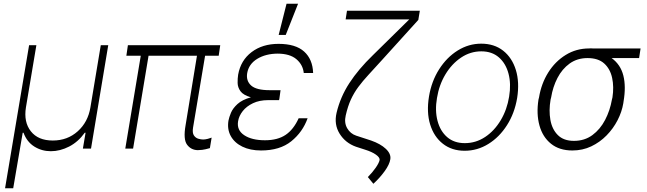

<svg xmlns="http://www.w3.org/2000/svg" viewBox="-20 -784 3413 1013"><path d="M6.7 209.2 133.5 -545.5H171.9L116.8 -217.3Q104.4 -139.9 142.8 -91.3Q181.1 -42.6 258.5 -42.6Q335.9 -42.6 390.1 -91.3Q444.2 -139.9 457 -217.3L511.7 -545.5H551.1L460.2 0H417.3L431.5 -83.8H427.2Q392.8 -35.5 344.8 -10.8Q296.9 13.8 248.2 13.8Q200.3 13.8 161 -10.8Q121.8 -35.5 104 -83.8H99.8L49.7 209.2Z M1142 -545.5 1133.9 -490.1H1062.1L998.6 -111.2Q994 -83.1 1003 -69.6Q1012.1 -56.1 1026.5 -52Q1040.8 -47.9 1051.5 -47.9Q1062.9 -47.9 1076.3 -51.5Q1089.8 -55 1096.6 -57.9L1087.4 -2.5Q1081 -0.7 1064.8 3.4Q1048.7 7.5 1023.4 8.2Q987.9 7.5 967 -20.6Q946 -48.7 959.2 -123.6L1019.2 -490.1H763.8L682.2 0H641L722.7 -490.1H646.7L654.8 -545.5Z M1453.5 -259.6H1452.8L1452.4 -255.7H1394.9Q1348.7 -255.7 1314.8 -239.5Q1280.9 -223.4 1260.8 -198Q1240.8 -172.6 1236.2 -144.5Q1228.3 -97.3 1268.5 -70.7Q1308.6 -44 1378.2 -44Q1444.6 -44 1486.7 -72.3Q1528.8 -100.5 1555.8 -160.2H1603Q1577.1 -87.4 1516.9 -38.7Q1456.7 9.9 1357.2 9.9Q1300.1 9.9 1258.7 -10.3Q1217.3 -30.5 1197.6 -66.2Q1177.9 -101.9 1185.4 -147.7Q1188.6 -165.1 1198.5 -188.9Q1208.5 -212.7 1233 -235.1Q1257.5 -257.5 1303.6 -270.6Q1263.5 -282.3 1248.8 -302.7Q1234 -323.2 1233.7 -346.6Q1233.3 -370 1236.5 -390.3Q1250 -465.6 1307.4 -509.1Q1364.7 -552.6 1449.6 -552.6Q1539.8 -552.6 1584.7 -511.9Q1629.6 -471.2 1632.1 -398.8H1582.7Q1578.1 -442.5 1543.9 -471.6Q1509.6 -500.7 1445.3 -501.1Q1381.7 -500.7 1337 -473.4Q1292.3 -446 1284.1 -397.7Q1277.7 -357.2 1305.2 -332.7Q1332.7 -308.2 1402.3 -308.2H1460.2ZM1450.3 -599.8 1491.8 -764.2H1552.6L1487.6 -599.8Z M1810.7 -727.3H2195L2187.1 -679L1995.4 -467.3Q1955.3 -422.9 1924.4 -389.6Q1893.5 -356.2 1870.6 -325.3Q1847.7 -294.4 1831.3 -258.9Q1815 -223.4 1804 -174.7Q1795.1 -136.4 1811.8 -107.4Q1828.5 -78.5 1859.4 -68.2L1937.9 -42.6Q1987.6 -25.2 2015.6 1.2Q2043.7 27.7 2039.4 55.8Q2035.2 83.8 2009.4 119.3Q1983.7 154.8 1949.9 185.7L1920.8 150.2Q1945.7 125 1962.7 100.3Q1979.8 75.6 1983 59.7Q1984 46.5 1963.2 31.8Q1942.5 17 1906.2 5.7L1858 -9.9Q1802.2 -29.8 1771.8 -78.7Q1741.5 -127.5 1755.7 -188.6Q1775.6 -272.4 1823.2 -345.5Q1870.7 -418.7 1947.4 -492.9L2139.2 -681.5H1803.6Z M2431.8 11.4Q2363.6 11.4 2316.6 -25.6Q2269.5 -62.5 2249.6 -127Q2229.8 -191.4 2243.3 -274.5Q2256.7 -355.5 2296.9 -418.5Q2337 -481.5 2394.9 -517.6Q2452.8 -553.6 2518.8 -553.6Q2587.7 -553.6 2634.8 -516.5Q2681.8 -479.4 2701.7 -414.8Q2721.6 -350.1 2708.5 -267Q2695 -186.4 2654.8 -123.4Q2614.7 -60.4 2556.6 -24.5Q2498.6 11.4 2431.8 11.4ZM2432.2 -28.8Q2490.8 -28.8 2539.8 -61.4Q2588.8 -94.1 2622 -149.9Q2655.2 -205.6 2666.2 -274.5Q2677.2 -341.3 2663 -395.2Q2648.8 -449.2 2612.2 -481.2Q2575.6 -513.1 2519.5 -513.1Q2461.6 -513.1 2412.5 -480.1Q2363.3 -447.1 2329.9 -391.3Q2296.5 -335.6 2285.5 -267Q2274.1 -200.6 2288.4 -146.5Q2302.6 -92.3 2339.3 -60.5Q2376.1 -28.8 2432.2 -28.8Z M2821 -258.5 2823.9 -269.9Q2835.9 -343 2872.5 -401.5Q2909.1 -459.9 2964.7 -494.1Q3020.2 -528.4 3088.1 -528.4Q3098 -529.5 3106.9 -528.4H3359.7L3351.9 -477.6H3207Q3254.3 -443.2 3268.8 -385.3Q3283.4 -327.4 3269.9 -248.6L3268.5 -238.6Q3261 -193.9 3238.3 -149.7Q3215.6 -105.5 3180.2 -69.4Q3144.9 -33.4 3099.3 -11.7Q3053.6 9.9 3000 9.9Q2931.1 9.9 2887.1 -25.6Q2843 -61.1 2826.2 -122Q2809.3 -182.9 2821 -258.5ZM2887.8 -269.9 2884.9 -258.5Q2875 -201 2883.9 -151.3Q2892.8 -101.6 2923.3 -71.2Q2953.8 -40.8 3008.2 -40.8Q3064.3 -40.8 3105.5 -71.2Q3146.7 -101.6 3172.6 -151.3Q3198.5 -201 3208.5 -258.5L3211.3 -269.9Q3219.8 -325.3 3209.7 -372.7Q3199.6 -420.1 3168 -448.9Q3136.4 -477.6 3079.9 -477.6Q3025.6 -477.6 2985.6 -448.9Q2945.7 -420.1 2921.2 -372.7Q2896.7 -325.3 2887.8 -269.9Z"/></svg>

Font: Inter UI Extra Light
Style: Italic
Weight: 200
Italic angle: -9.39999°
Designer: Rasmus Andersson
Foundry: rsms
Version: 3.2;8d6f07862